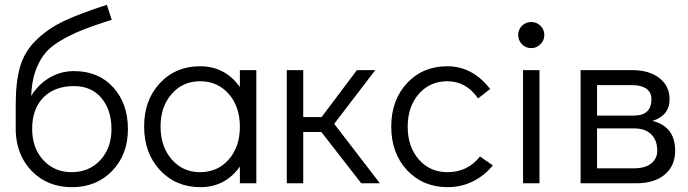

<svg xmlns="http://www.w3.org/2000/svg" viewBox="-20 -758 2847 794"><path d="M286 -464Q387 -464 448 -397Q509 -330 509 -224Q509 -119 444 -51.5Q379 16 278 16Q178 16 113.5 -48.5Q49 -113 45 -215V-327Q45 -421 63.5 -483.5Q82 -546 130.5 -593Q179 -640 244.5 -671Q310 -702 422 -738L442 -676Q365 -652 316 -632Q267 -612 225 -586.5Q183 -561 160.5 -530Q138 -499 124.5 -458Q111 -417 109 -361Q138 -409 184.5 -436.5Q231 -464 286 -464ZM276 -46Q349 -46 395 -96Q441 -146 441 -224Q441 -303 399.5 -352.5Q358 -402 286 -402Q206 -402 159.5 -355Q113 -308 113 -225Q113 -146 159 -96Q205 -46 276 -46Z M972 -468H1040V0H972V-69Q911 16 809 16Q707 16 641.5 -54.5Q576 -125 576 -235Q576 -344 641 -414Q706 -484 807 -484Q911 -484 972 -398ZM807 -46Q880 -46 926 -98.5Q972 -151 972 -234Q972 -317 926 -369.5Q880 -422 807 -422Q736 -422 690 -369.5Q644 -317 644 -235Q644 -152 690 -99Q736 -46 807 -46Z M1551 0H1474L1309 -212H1234V0H1166V-468H1234V-274H1310L1456 -468H1532L1362 -246Z M1832 16Q1729 16 1663.5 -54Q1598 -124 1598 -234Q1598 -344 1663 -414Q1728 -484 1830 -484Q1934 -484 2007 -390L1957 -351Q1908 -422 1830 -422Q1758 -422 1712 -369.5Q1666 -317 1666 -234Q1666 -151 1712 -98.5Q1758 -46 1830 -46Q1914 -46 1965 -111L2018 -74Q1985 -33 1936.5 -8.5Q1888 16 1832 16Z M2177 -559Q2154 -559 2138.5 -575Q2123 -591 2123 -614Q2123 -636 2138.5 -651.5Q2154 -667 2177 -667Q2199 -667 2215 -651.5Q2231 -636 2231 -613Q2231 -591 2215 -575Q2199 -559 2177 -559ZM2143 0V-468H2211V0Z M2678 -258Q2772 -235 2772 -135Q2772 -72 2729 -36Q2686 0 2610 0H2381V-468H2594Q2665 -468 2707 -435Q2749 -402 2749 -348Q2749 -280 2678 -258ZM2449 -406V-280H2601Q2674 -280 2674 -348Q2674 -376 2653 -391Q2632 -406 2594 -406ZM2603 -62Q2648 -62 2673 -82Q2698 -102 2698 -135Q2698 -178 2673 -202.5Q2648 -227 2603 -227H2449V-62Z"/></svg>

Font: Didact Gothic
Style: Regular
Weight: 400
Designer: Daniel Johnson
Foundry: Daniel Johnson
Version: Version 2.101;PS 002.101;hotconv 1.0.88;makeotf.lib2.5.64775